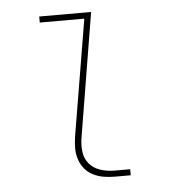

<svg xmlns="http://www.w3.org/2000/svg" viewBox="-43 -560 537 601"><g transform="rotate(-5 225.0 -260.0)"><path d="M294 0Q276 0 258.5 -3Q241 -6 225.5 -14Q210 -22 199.5 -35Q189 -48 183.5 -64.5Q178 -81 178 -99Q178 -117 181 -136L242 -501H102V-520H265L201 -132Q197 -110 199.5 -87.5Q202 -65 215.5 -49Q229 -33 250 -26Q271 -19 294 -19H344V0Z"/></g></svg>

Font: Iosevka Etoile Thin
Style: Italic
Weight: 100
Italic angle: -9°
Designer: Belleve Invis
Foundry: Belleve Invis
Version: Version 22.1.2; ttfautohint (v1.8.4)